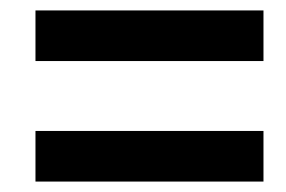

<svg xmlns="http://www.w3.org/2000/svg" viewBox="-20 -515 549 368"><path d="M48 -398V-495H485V-398ZM48 -167V-264H485V-167Z"/></svg>

Font: mr_Source Sans Pro
Style: Bold Italic
Weight: 700
Italic angle: -11°
Designer: Paul D. Hunt
Foundry: Adobe Systems Incorporated
Version: Version 1.036;July 10, 2024;FontCreator 11.5.0.2430 64-bit